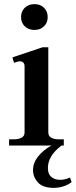

<svg xmlns="http://www.w3.org/2000/svg" viewBox="-20 -705 367 930"><path d="M82 -622Q82 -650 100 -667.5Q118 -685 147 -685Q175 -685 193 -667.5Q211 -650 211 -622Q211 -595 193 -577.5Q175 -560 147 -560Q118 -560 100 -577.5Q82 -595 82 -622ZM327 177Q309 191 286 198Q263 205 241 205Q187 205 163.5 178.5Q140 152 140 119Q140 84 164.5 53Q189 22 229 0H24V-30H45Q70 -30 84.5 -38Q99 -46 99 -63V-383Q99 -408 75 -408Q70 -408 61.5 -405Q53 -402 48 -401L40 -427L186 -476H214V-63Q214 -46 228.5 -38Q243 -30 267 -30H289V0H278Q212 49 212 109Q212 138 228.5 152Q245 166 272 166Q295 166 319 155Z"/></svg>

Font: Taviraj Medium
Style: Regular
Weight: 500
Designer: Katatrad Team
Foundry: CadsonDemak
Version: Version 1.030